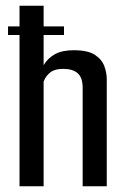

<svg xmlns="http://www.w3.org/2000/svg" viewBox="-20 -649 435 669"><path d="M8 -527V-557H203V-527ZM48 -629H132V-422Q147 -447 172 -460.5Q197 -474 237 -474Q286 -474 310.5 -458Q335 -442 343.5 -418.5Q352 -395 352 -373V0H268V-344Q268 -378 251 -393.5Q234 -409 200 -409Q171 -409 155.5 -397Q140 -385 132 -365V0H48Z"/></svg>

Font: Smooch Sans Thin SemiBold
Style: Regular
Weight: 600
Version: Version 1.010